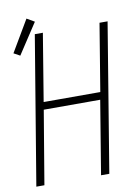

<svg xmlns="http://www.w3.org/2000/svg" viewBox="-90 -877 681 938"><g transform="rotate(-10 250.0 -408.5)"><path d="M13 0 135 -735H175L120 -401H401L456 -735H496L375 0H334L394 -364H114L53 0ZM47 -644 16 -661 108 -817 146 -795Z"/></g></svg>

Font: Iosevka SS04 XLt Obl
Style: Regular
Weight: 200
Italic angle: -9°
Monospace: yes
Designer: Belleve Invis
Foundry: Belleve Invis
Version: Version 19.0.0; ttfautohint (v1.8.4)